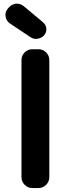

<svg xmlns="http://www.w3.org/2000/svg" viewBox="-20 -1002 369 1017"><path d="M151.4 -5.9Q127.9 -5.9 110.8 -22.9Q93.8 -40 93.8 -63.5V-683.6Q93.8 -708 110.8 -724.6Q127.9 -741.2 151.4 -741.2H183.6Q207 -741.2 224.1 -724.6Q241.2 -708 241.2 -683.6V-63.5Q241.2 -40 224.1 -22.9Q207 -5.9 183.6 -5.9ZM213.9 -815.4Q200.2 -799.8 178.7 -796.9Q174.8 -795.9 170.9 -795.9Q154.3 -795.9 140.6 -805.7L32.2 -877.9Q12.7 -891.6 9.8 -914.1Q8.8 -918.9 8.8 -922.9Q8.8 -940.4 20.5 -955.1L25.4 -960.9Q41 -979.5 64.5 -982.4Q67.4 -982.4 70.3 -982.4Q89.8 -982.4 106.4 -968.8L208 -883.8Q225.6 -869.1 225.6 -846.7Q225.6 -829.1 213.9 -815.4Z"/></svg>

Font: Gen Jyuu Gothic P Bold
Style: Bold
Weight: 700
Designer: [Source Han Sans]
Ryoko NISHIZUKA  (kana & ideographs); Paul D. Hunt (Latin, Greek & Cyrillic); Wenlong ZHANG  (bopomofo
Version: Version 1.002.20150607